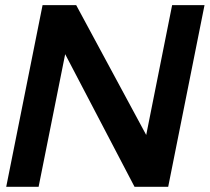

<svg xmlns="http://www.w3.org/2000/svg" viewBox="-20 -718 809 738"><path d="M3.9 0 143.6 -698.2H272.9L542 -199.2L641.6 -698.2H766.1L626.5 0H497.1L230.5 -509.8L128.4 0Z"/></svg>

Font: Sansation
Style: Bold Italic
Weight: 700
Designer: Bernd Montag
Version: Version 1.301